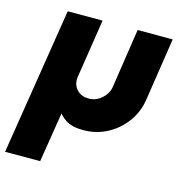

<svg xmlns="http://www.w3.org/2000/svg" viewBox="-130 -610 858 915"><g transform="rotate(15 299.0 -153.0)"><path d="M-23 209 92 -515H264L220 -231Q219 -228 218.5 -222Q218 -216 218 -213Q218 -181 239.5 -160Q261 -139 296 -139Q321 -139 341.5 -151Q362 -163 376 -182Q390 -201 393 -224L437 -515H610L563 -207Q554 -144 517.5 -94Q481 -44 427 -15.5Q373 13 309 13Q253 13 221.5 -8Q190 -29 175 -59L197 -85L150 209Z"/></g></svg>

Font: MuseoModerno ExtraBold
Style: Italic
Weight: 800
Italic angle: -9°
Designer: Pablo Cosgaya, Héctor Gatti, Marcela Romero, and the Authors of The MuseoModerno Project.
Foundry: Omnibus-Type Team
Version: Version 1.003